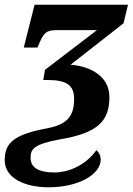

<svg xmlns="http://www.w3.org/2000/svg" viewBox="-36 -556 564 816"><path d="M171 240C298 240 392 185 392 122C392 102 381 89 374 82C322 154 246 177 195 177C128 177 94 156 94 115C94 79 105 57 220 36C376 10 429 -39 429 -143C429 -230 352 -274 264 -281L489 -457L508 -536H111L65 -354H123L134 -379C155 -427 171 -428 217 -428H376L155 -259L148 -216H166C244 -216 279 -196 279 -136C279 -63 251 -28 166 -11C26 15 -16 49 -16 125C-16 201 69 240 171 240Z"/></svg>

Font: Noto Serif Condensed Extra
Style: Italic
Weight: 800
Width: 3
Italic angle: -12°
Designer: Monotype Design Team
Foundry: Monotype Imaging Inc.
Version: Version 1.901